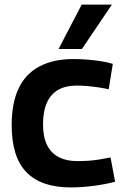

<svg xmlns="http://www.w3.org/2000/svg" viewBox="-20 -809 544 839"><path d="M31 -262Q31 -359 61.5 -423Q92 -487 153 -519Q214 -551 301 -551Q331 -551 361.5 -548.5Q392 -546 421 -541.5Q450 -537 473 -530L455 -419Q432 -424 408 -427.5Q384 -431 360.5 -433Q337 -435 315 -435Q267 -435 234.5 -416.5Q202 -398 185 -360.5Q168 -323 168 -265Q168 -211 185.5 -175.5Q203 -140 236.5 -122.5Q270 -105 317 -105Q340 -105 364.5 -106.5Q389 -108 414 -112Q439 -116 463 -121L483 -15Q443 -4 390.5 3Q338 10 289 10Q160 10 95.5 -56.5Q31 -123 31 -262ZM236 -595 337 -789H469L338 -595Z"/></svg>

Font: Georama ExtraCondensed Thin SemiBold
Style: Regular
Weight: 600
Version: Version 1.001